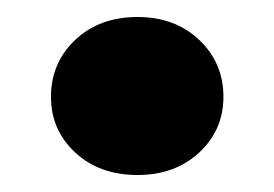

<svg xmlns="http://www.w3.org/2000/svg" viewBox="-20 -198 322 226"><path d="M142 8Q97 8 68.5 -18.5Q40 -45 40 -84Q40 -124 68.5 -151Q97 -178 142 -178Q186 -178 214.5 -151Q243 -124 243 -84Q243 -45 214.5 -18.5Q186 8 142 8Z"/></svg>

Font: MSTAGE
Style: Bold
Weight: 700
Designer: Ninad Kale (Devanagari), Jonny Pinhorn (Latin)
Foundry: Indian Type Foundry
Version: 4.004